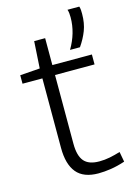

<svg xmlns="http://www.w3.org/2000/svg" viewBox="-118 -826 618 896"><g transform="rotate(-15 190.5 -377.5)"><path d="M244 10Q172 10 138.5 -30.5Q105 -71 105 -150V-486H9V-527L105 -534L113 -664H166V-534H357V-486H166V-154Q166 -96 188.5 -69.5Q211 -43 262 -43Q288 -43 313 -48Q338 -53 364 -61L373 -12Q337 0 304.5 5Q272 10 244 10ZM264 -581Q306 -652 306 -727Q306 -737 305 -747Q304 -757 301 -765H358Q361 -756 361.5 -747Q362 -738 362 -729Q362 -684 348.5 -649Q335 -614 312 -581Z"/></g></svg>

Font: Georama Light
Style: Regular
Weight: 300
Designer: Jean-Baptiste Levee
Foundry: Production Type
Version: Version 1.000